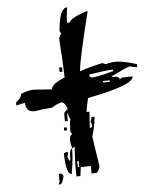

<svg xmlns="http://www.w3.org/2000/svg" viewBox="-20 -635 416 521"><path d="M230.5 -424.8Q247.1 -426.8 287.1 -442.4L286.1 -446.3Q267.6 -444.3 221.7 -432.6Q223.6 -424.8 229.5 -424.8ZM195.3 -181.6 193.4 -198.2 189.5 -197.3 191.4 -181.6ZM259.8 -411.1 278.3 -413.1 277.3 -417 258.8 -415ZM187.5 -156.2Q182.6 -197.3 182.6 -237.3L175.8 -232.4Q169.9 -250 169.9 -256.8Q169.9 -269.5 175.8 -270.5L170.9 -278.3L169.9 -299.8Q169.9 -307.6 170.9 -311.5Q166 -318.4 165 -326.2H162.1L164.1 -306.6L156.2 -305.7L154.3 -326.2Q154.3 -332 164.1 -338.9Q156.2 -357.4 146.5 -357.4Q131.8 -351.6 121.1 -342.8Q99.6 -339.8 73.2 -333H70.3Q49.8 -333 47.9 -355.5Q43.9 -355.5 24.4 -348.6L23.4 -357.4Q37.1 -368.2 37.1 -378.9V-379.9Q53.7 -389.6 71.3 -391.6L121.1 -392.6V-393.6Q121.1 -407.2 155.3 -424.8Q151.4 -461.9 140.6 -529.3Q142.6 -542 146.5 -543L141.6 -550.8V-555.7Q141.6 -613.3 162.1 -615.2L161.1 -589.8Q161.1 -581.1 162.1 -573.2L169.9 -574.2Q169.9 -585 213.9 -604.5H217.8Q197.3 -474.6 197.3 -445.3V-441.4Q219.7 -452.1 257.8 -463.9L266.6 -460.9Q287.1 -467.8 300.8 -467.8Q321.3 -467.8 351.6 -460.9L352.5 -453.1H346.7Q337.9 -453.1 333 -455.1Q328.1 -455.1 288.1 -430.7Q284.2 -430.7 284.2 -425.8L293 -426.8Q303.7 -426.8 304.7 -419.9L312.5 -424.8L339.8 -427.7V-426.8Q339.8 -403.3 218.8 -369.1Q214.8 -337.9 214.8 -331.1L222.7 -332L223.6 -288.1Q230.5 -288.1 230.5 -294.9L225.6 -304.7Q228.5 -312.5 228.5 -317.4L236.3 -318.4V-310.5Q236.3 -293.9 230.5 -263.7L250 -183.6Q246.1 -166 240.2 -165.5Q234.4 -165 228.5 -164.1L226.6 -184.6L199.2 -181.6L198.2 -157.2ZM138.7 -133.8 141.6 -142.6 139.6 -163.1 143.6 -164.1Q151.4 -163.1 152.3 -156.2Q149.4 -134.8 142.6 -134.8ZM174.8 -163.1H173.8Q159.2 -163.1 153.3 -218.8L161.1 -222.7Q165 -222.7 165 -218.8Q165 -211.9 162.1 -210.9Q167 -203.1 167 -199.2L170.9 -200.2L169.9 -214.8Q169.9 -231.4 175.8 -232.4L176.8 -209Q176.8 -191.4 174.8 -163.1ZM154.3 -280.3 153.3 -289.1H161.1L162.1 -281.2ZM141.6 -439.5 140.6 -452.1H148.4L149.4 -440.4Z"/></svg>

Font: Blackcraft
Style: Regular
Weight: 400
Designer: GGBotNet
Foundry: GGBotNet
Version: 1.00